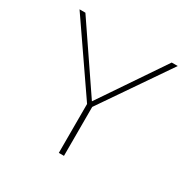

<svg xmlns="http://www.w3.org/2000/svg" viewBox="-150 -798 928 938"><g transform="rotate(30 314.0 -329.0)"><path d="M329 -276V0H300V-276L37 -658H70L314 -299L557 -658H591Z"/></g></svg>

Font: Ysabeau SC Extralight
Style: Regular
Weight: 200
Designer: Christian Thalmann (Catharsis Fonts)
Version: Version 0.003